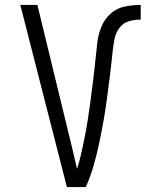

<svg xmlns="http://www.w3.org/2000/svg" viewBox="-20 -755 616 775"><path d="M250 0H326Q336 -21 344 -43.5Q352 -66 358.5 -88.5Q365 -111 370.5 -134Q376 -157 381 -180.5Q386 -204 390.5 -227Q395 -250 399 -273.5Q403 -297 406.5 -320Q410 -343 413 -366.5Q416 -390 419 -413.5Q422 -437 425 -460.5Q428 -484 430.5 -507.5Q433 -531 435.5 -554.5Q438 -578 443 -601Q448 -624 463 -643.5Q478 -663 501 -669.5Q524 -676 548 -676V-735Q515 -735 483 -728.5Q451 -722 426.5 -700Q402 -678 389.5 -647.5Q377 -617 373 -585Q369 -553 366 -520.5Q363 -488 359 -456Q355 -424 351 -391.5Q347 -359 342.5 -327Q338 -295 333 -263Q328 -231 321.5 -199.5Q315 -168 308 -136Q301 -104 291 -73Q281 -116 271 -159Q261 -202 250 -245L131 -735H62Z"/></svg>

Font: Iosevka Sparkle Light
Style: Regular
Weight: 300
Designer: Belleve Invis
Foundry: Belleve Invis
Version: Version 4.5.0; ttfautohint (v1.8.3)